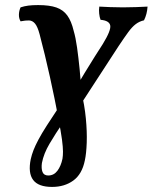

<svg xmlns="http://www.w3.org/2000/svg" viewBox="-20 -487 601 756"><path d="M185 249Q131 249 110.5 221.5Q90 194 101 140Q105 122 112 104Q119 86 131.5 62.5Q144 39 164.5 7Q185 -25 215 -70L230 -7Q198 40 175 79Q152 118 145 155Q142 177 147.5 190.5Q153 204 170 204Q192 204 206 185.5Q220 167 226 138Q228 126 228 109.5Q228 93 224 62Q220 31 209 -23Q203 -59 194.5 -100Q186 -141 176.5 -184.5Q167 -228 156.5 -271Q146 -314 136 -352Q128 -382 118 -394Q108 -406 94.5 -406.5Q81 -407 61 -403Q54 -415 54.5 -430Q55 -445 61 -458Q76 -463 92 -465Q108 -467 130 -467Q175 -467 202 -457.5Q229 -448 245 -426Q261 -404 270 -366Q278 -339 283.5 -299.5Q289 -260 293.5 -215Q298 -170 300 -126Q313 -73 318 -21Q323 31 321.5 74.5Q320 118 314 145Q303 199 268.5 224Q234 249 185 249ZM286 -58 269 -124Q291 -163 312.5 -198.5Q334 -234 353 -264Q372 -294 385 -314Q418 -368 414 -387Q410 -406 376 -409Q372 -419 370.5 -433.5Q369 -448 371 -461Q389 -460 413.5 -459Q438 -458 464 -458Q489 -458 515.5 -459Q542 -460 561 -461Q560 -446 556.5 -432.5Q553 -419 547 -407Q529 -403 514.5 -392Q500 -381 485 -360.5Q470 -340 448 -307Z"/></svg>

Font: Vollkorn SemiBold
Style: Italic
Weight: 600
Italic angle: -11°
Designer: Friedrich Althausen
Foundry: Friedrich Althausen
Version: Version 5.000